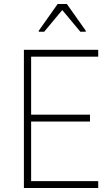

<svg xmlns="http://www.w3.org/2000/svg" viewBox="-20 -936 557 956"><path d="M99 0V-688H469V-654H135V-365H428V-331H135V-34H469V0ZM173 -778V-783L267 -916H313L407 -783V-778H380L290 -886L200 -778Z"/></svg>

Font: Saira Semi Condensed Thin
Style: Regular
Weight: 100
Width: 4
Designer: Hector Gatti with collaboration of the Omnibus-Type team
Foundry: Omnibus-Type
Version: Version 1.001; ttfautohint (v1.8)